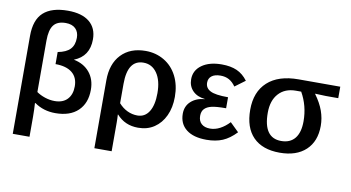

<svg xmlns="http://www.w3.org/2000/svg" viewBox="-86 -943 2500 1368"><g transform="rotate(10 1163.5 -259.0)"><path d="M563 -197.8Q563 -100.6 505.1 -45.4Q447.3 9.8 341.3 9.8Q255.9 9.8 190.9 -36.1H187Q188.5 -11.7 189.5 12.7Q190.4 37.1 190.4 62.5V207.5H69.3V-501.5Q69.3 -617.2 128.4 -670.9Q187.5 -724.6 304.7 -724.6Q406.2 -724.6 460.7 -680.2Q515.1 -635.7 515.1 -554.2Q515.1 -430.7 406.2 -388.2Q479.5 -374 521.2 -323.7Q563 -273.4 563 -197.8ZM190.4 -116.2Q216.3 -97.7 251.7 -85.9Q287.1 -74.2 321.8 -74.2Q381.3 -74.2 413.6 -108.4Q445.8 -142.6 445.8 -201.7Q445.8 -266.6 403.6 -300.5Q361.3 -334.5 283.2 -334.5V-421.9Q345.2 -433.6 372.8 -463.4Q400.4 -493.2 400.4 -545.4Q400.4 -587.4 375.5 -611.6Q350.6 -635.7 304.7 -635.7Q244.1 -635.7 217.3 -600.6Q190.4 -565.4 190.4 -488.8Z M1161.1 -252Q1161.1 -174.3 1133.5 -115.2Q1106 -56.2 1056.6 -23.2Q1007.3 9.8 940.4 9.8Q892.1 9.8 853.8 -7.1Q815.4 -23.9 784.7 -58.1H782.7Q783.7 -43.5 784.2 -29.1Q784.7 -14.6 784.7 0V207.5H659.7V-283.7Q659.7 -402.8 724.1 -470.7Q788.6 -538.6 900.4 -538.6Q974.6 -538.6 1034.7 -502.9Q1094.7 -467.3 1127.9 -402.1Q1161.1 -336.9 1161.1 -252ZM1034.2 -256.3Q1034.2 -348.1 997.6 -400.9Q960.9 -453.6 899.4 -453.6Q784.7 -453.6 784.7 -280.3V-140.1Q812.5 -108.4 847.4 -91.8Q882.3 -75.2 920.4 -75.2Q974.6 -75.2 1004.4 -122.6Q1034.2 -169.9 1034.2 -256.3Z M1446.3 -73.2Q1482.9 -73.2 1518.3 -91.8Q1553.7 -110.4 1585 -144L1648.4 -82Q1601.1 -32.2 1551.5 -11.2Q1502 9.8 1434.6 9.8Q1340.3 9.8 1288.8 -30.8Q1237.3 -71.3 1237.3 -144.5Q1237.3 -199.2 1274.9 -233.6Q1312.5 -268.1 1374 -273.4V-274.4Q1317.9 -280.3 1285.6 -313.2Q1253.4 -346.2 1253.4 -396.5Q1253.4 -460.9 1307.4 -499.5Q1361.3 -538.1 1450.7 -538.1Q1515.6 -538.1 1560.8 -518.1Q1606 -498 1639.2 -453.1L1565.4 -398.4Q1544.4 -428.7 1517.8 -443.4Q1491.2 -458 1456.1 -458Q1414.1 -458 1391.8 -440.4Q1369.6 -422.9 1369.6 -392.6Q1369.6 -353 1405.8 -334.5Q1440.9 -315.4 1534.7 -315.4V-235.8Q1461.4 -235.8 1429.2 -227.5Q1396.5 -219.7 1379.2 -201.4Q1361.8 -183.1 1361.8 -150.9Q1361.8 -113.3 1384.3 -93.3Q1406.7 -73.2 1446.3 -73.2Z M2220.7 -229Q2220.7 -116.7 2153.1 -53.5Q2085.4 9.8 1964.8 9.8Q1839.8 9.8 1772.7 -58.3Q1705.6 -126.5 1705.6 -255.9Q1705.6 -385.3 1783.9 -456.8Q1862.3 -528.3 2007.8 -528.3H2309.1V-445.3H2218.8L2141.6 -448.2V-446.3Q2183.1 -389.6 2201.9 -336.7Q2220.7 -283.7 2220.7 -229ZM2094.2 -239.7Q2094.2 -351.6 2041 -445.3H2002.4Q1923.8 -445.3 1878.2 -395Q1832.5 -344.7 1832.5 -256.3Q1832.5 -74.2 1960.9 -74.2Q2025.9 -74.2 2060.1 -116.7Q2094.2 -159.2 2094.2 -239.7Z"/></g></svg>

Font: Arimo SemiBold
Style: Regular
Weight: 600
Designer: Steve Matteson
Foundry: Monotype Imaging Inc.
Version: Version 1.33